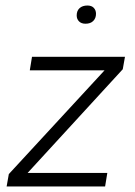

<svg xmlns="http://www.w3.org/2000/svg" viewBox="-20 -676 490 696"><path d="M4 0 12 -45 359 -421H88L96 -470H433L425 -425L80 -49H369L361 0ZM290 -590Q275 -590 266.5 -598.5Q258 -607 258 -620Q258 -637 268.5 -646.5Q279 -656 297 -656Q312 -656 320 -647.5Q328 -639 328 -626Q328 -610 318 -600Q308 -590 290 -590Z"/></svg>

Font: Gantari Light
Style: Italic
Weight: 300
Italic angle: -10°
Version: Version 1.000